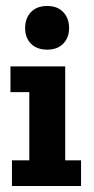

<svg xmlns="http://www.w3.org/2000/svg" viewBox="-20 -622 313 642"><path d="M20 0V-86H78V-314H15V-400H198V-86H251V0ZM138 -456Q103 -456 83.5 -476Q64 -496 64 -528Q64 -561 83.5 -581.5Q103 -602 138 -602Q172 -602 191.5 -581.5Q211 -561 211 -528Q211 -496 191.5 -476Q172 -456 138 -456Z"/></svg>

Font: Rokkitt SemiBold
Style: Bold
Weight: 700
Version: Version 3.103